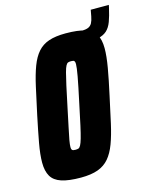

<svg xmlns="http://www.w3.org/2000/svg" viewBox="-117 -855 762 943"><g transform="rotate(-15 264.0 -384.0)"><path d="M302 -624 316 -688H368Q389 -688 401 -693.5Q413 -699 419.5 -711Q426 -723 430 -744L436 -776H528L525 -762Q516 -722 506 -695Q496 -668 479 -652.5Q462 -637 432 -630.5Q402 -624 354 -624ZM177 8Q115 8 78.5 -4Q42 -16 26.5 -42.5Q11 -69 11 -112Q11 -153 21.5 -210.5Q32 -268 48 -344Q65 -423 78 -481.5Q91 -540 106.5 -581Q122 -622 144.5 -647.5Q167 -673 201 -684.5Q235 -696 286 -696Q349 -696 385.5 -684Q422 -672 437.5 -646Q453 -620 453 -576Q453 -536 443 -478.5Q433 -421 416 -344Q400 -269 387 -211Q374 -153 358.5 -111.5Q343 -70 320.5 -43.5Q298 -17 263.5 -4.5Q229 8 177 8ZM186 -131Q195 -131 201 -133Q207 -135 212.5 -145Q218 -155 224.5 -177.5Q231 -200 240 -240.5Q249 -281 262 -344Q281 -432 289 -476Q297 -520 297 -537Q297 -547 294.5 -551Q292 -555 288 -556Q284 -557 277 -557Q268 -557 262 -555Q256 -553 250.5 -543Q245 -533 239 -510.5Q233 -488 224 -447.5Q215 -407 202 -344Q190 -285 181.5 -246.5Q173 -208 169 -185Q165 -162 165 -150Q165 -141 167.5 -137Q170 -133 175 -132Q180 -131 186 -131Z"/></g></svg>

Font: Saira Condensed Black
Style: Italic
Weight: 900
Width: 3
Italic angle: -12°
Designer: Hector Gatti with collaboration of the Omnibus-Type team
Foundry: Omnibus-Type
Version: Version 1.101